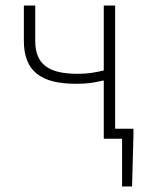

<svg xmlns="http://www.w3.org/2000/svg" viewBox="-20 -500 525 692"><path d="M354 0H420V172H456L461 -13V-36H395V-480H354V-246C320 -238 295 -234 260 -234C155 -234 107 -268 107 -353V-480H66V-353C66 -243 128 -198 254 -198C299 -198 316 -202 354 -210Z"/></svg>

Font: Source Sans Pro Light
Style: Regular
Weight: 300
Designer: Paul D. Hunt
Foundry: Adobe Systems Incorporated
Version: Version 3.006;hotconv 1.0.111;makeotfexe 2.5.65597